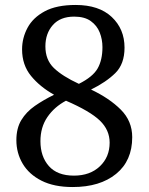

<svg xmlns="http://www.w3.org/2000/svg" viewBox="-20 -744 599 774"><path d="M273 10Q198 10 147.5 -15.5Q97 -41 71.5 -84Q46 -127 46 -179Q46 -227 66 -260Q86 -293 120.5 -317Q155 -341 198 -362Q141 -394 105 -438Q69 -482 69 -545Q69 -591 91 -632Q113 -673 160.5 -698.5Q208 -724 285 -724Q379 -724 430.5 -675.5Q482 -627 482 -552Q482 -486 445 -449.5Q408 -413 347 -383Q421 -348 467 -302Q513 -256 513 -191Q513 -96 448 -43Q383 10 273 10ZM298 -406Q354 -434 373.5 -468Q393 -502 393 -554Q393 -585 382 -613Q371 -641 346 -659Q321 -677 279 -677Q223 -677 193 -643Q163 -609 163 -557Q163 -503 197 -470Q231 -437 298 -406ZM278 -36Q343 -36 382.5 -73.5Q422 -111 422 -169Q422 -220 382.5 -258Q343 -296 246 -338Q199 -313 171 -272Q143 -231 143 -175Q143 -113 177 -74.5Q211 -36 278 -36Z"/></svg>

Font: Noto Serif Grantha
Style: Regular
Weight: 400
Designer: Monotype Design Team
Foundry: Monotype Imaging Inc.
Version: Version 2.004; ttfautohint (v1.8.4.7-5d5b)